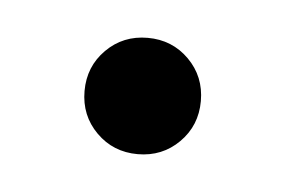

<svg xmlns="http://www.w3.org/2000/svg" viewBox="-25 -424 221 148"><g transform="rotate(5 85.0 -350.0)"><path d="M117 -318Q104 -305 85 -305Q66 -305 53 -318Q40 -331 40 -350Q40 -369 53 -382Q66 -395 85 -395Q104 -395 117 -382Q130 -369 130 -350Q130 -331 117 -318Z"/></g></svg>

Font: Cinzel
Style: Regular
Weight: 400
Designer: Natanael Gama
Version: Version 1.001;PS 001.001;hotconv 1.0.56;makeotf.lib2.0.21325